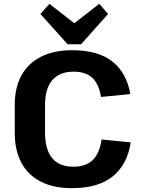

<svg xmlns="http://www.w3.org/2000/svg" viewBox="-20 -972 744 1002"><path d="M355 10Q261 10 194 -23.5Q127 -57 92 -122Q57 -187 57 -279V-425Q57 -516 92.5 -579.5Q128 -643 195 -676.5Q262 -710 356 -710Q492 -710 566.5 -651Q641 -592 660 -481L507 -466Q496 -534 461.5 -566Q427 -598 364 -598Q292 -598 253.5 -554.5Q215 -511 215 -422V-282Q215 -191 252.5 -146.5Q290 -102 363 -102Q428 -102 464 -137Q500 -172 510 -244L662 -229Q645 -114 569 -52Q493 10 355 10ZM544 -899 403 -741H333L191 -899L238 -952L412 -816H323L498 -952Z"/></svg>

Font: Pathway Extreme
Style: Bold
Weight: 700
Designer: Eduardo Rodriguez Tunni
Foundry: Eduardo Rodriguez Tunni
Version: Version 1.001;gftools[0.9.26]